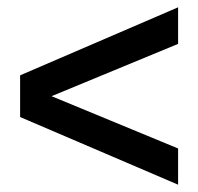

<svg xmlns="http://www.w3.org/2000/svg" viewBox="-20 -588 541 525"><path d="M467 -568V-468L121 -325L467 -182V-83L35 -268V-382Z"/></svg>

Font: Montserrat arm2 Medium
Style: Regular
Weight: 500
Designer: Julieta Ulanovsky
Foundry: Julieta Ulanovsky
Version: Version 6.000